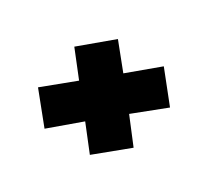

<svg xmlns="http://www.w3.org/2000/svg" viewBox="-81 -531 590 554"><g transform="rotate(30 214.0 -254.0)"><path d="M117 -89 41 -183 134 -259 73 -337 171 -419 234 -341 325 -417 400 -323 307 -248 367 -170 268 -89 208 -166Z"/></g></svg>

Font: Saira Condensed Black
Style: Italic
Weight: 900
Width: 3
Italic angle: -12°
Designer: Hector Gatti with collaboration of the Omnibus-Type team
Foundry: Omnibus-Type
Version: Version 1.101